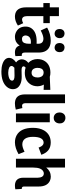

<svg xmlns="http://www.w3.org/2000/svg" viewBox="883 -1637 964 2770"><g transform="rotate(90 1365.0 -252.0)"><path d="M348.6 -28.3 314.5 -104.5Q283.2 -87.9 262.7 -87.9Q213.9 -89.8 212.9 -158.2V-395.5H313.5V-488.3H212.9V-620.1H85.9V-488.3H24.4V-395.5H85.9V-147.5Q85.9 2 202.1 13.7Q211.9 14.6 221.7 14.6Q285.2 13.7 348.6 -28.3Z M735.4 14.6Q763.7 14.6 790 7.8L786.1 -85Q780.3 -84 772.5 -84Q743.2 -84 739.3 -115.2Q738.3 -122.1 738.3 -129.9V-328.1Q738.3 -455.1 640.6 -490.2Q608.4 -502 569.3 -502Q470.7 -502 383.8 -453.1Q380.9 -451.2 377.9 -449.2L419.9 -357.4Q493.2 -396.5 539.1 -396.5Q610.4 -394.5 611.3 -323.2V-297.9Q596.7 -298.8 575.2 -298.8Q437.5 -298.8 385.7 -219.7Q363.3 -184.6 363.3 -138.7Q363.3 -47.9 433.6 -6.8Q469.7 14.6 512.7 14.6Q585 14.6 626 -39.1Q632.8 -46.9 636.7 -54.7Q656.2 13.7 735.4 14.6ZM542 -86.9Q504.9 -86.9 494.1 -121.1Q491.2 -129.9 491.2 -138.7Q497.1 -213.9 583 -215.8Q602.5 -215.8 611.3 -214.8V-191.4Q611.3 -104.5 568.4 -90.8Q556.6 -86.9 542 -86.9ZM530.3 -630.9Q530.3 -682.6 487.3 -697.3Q475.6 -701.2 464.8 -701.2Q420.9 -701.2 404.3 -663.1Q398.4 -648.4 398.4 -630.9Q398.4 -576.2 441.4 -561.5Q453.1 -557.6 463.9 -557.6Q504.9 -557.6 522.5 -593.8Q530.3 -610.4 530.3 -630.9ZM732.4 -630.9Q732.4 -682.6 689.5 -697.3Q677.7 -701.2 666 -701.2Q624 -701.2 607.4 -665Q600.6 -649.4 600.6 -630.9Q600.6 -576.2 643.6 -561.5Q654.3 -557.6 665 -557.6Q708 -557.6 725.6 -594.7Q732.4 -611.3 732.4 -630.9Z M1029.3 -225.6Q979.5 -225.6 963.9 -275.4Q959 -292 959 -311.5Q959 -384.8 1009.8 -397.5Q1018.6 -399.4 1027.3 -399.4Q1078.1 -399.4 1092.8 -348.6Q1097.7 -332 1097.7 -312.5Q1097.7 -241.2 1047.9 -227.5Q1039.1 -225.6 1029.3 -225.6ZM1029.3 -497.1Q916 -497.1 863.3 -418.9Q832 -372.1 832 -309.6Q833 -230.5 886.7 -178.7Q836.9 -140.6 835.9 -85Q836.9 -34.2 879.9 -2Q815.4 43.9 814.5 96.7Q814.5 164.1 903.3 194.3Q951.2 210 1010.7 210Q1167 210 1234.4 129.9Q1266.6 90.8 1266.6 44.9Q1266.6 -28.3 1195.3 -62.5Q1150.4 -84 1086.9 -83L992.2 -81.1Q937.5 -81.1 936.5 -110.4Q937.5 -126 955.1 -139.6Q989.3 -127.9 1029.3 -127.9Q1137.7 -127.9 1191.4 -202.1Q1224.6 -249 1224.6 -311.5Q1223.6 -361.3 1200.2 -402.3L1276.4 -399.4V-496.1L1088.9 -488.3Q1060.5 -497.1 1029.3 -497.1ZM1028.3 111.3Q934.6 108.4 931.6 63.5Q932.6 43 957 22.5H971.7L1069.3 20.5Q1142.6 19.5 1143.6 55.7Q1143.6 89.8 1086.9 104.5Q1060.5 111.3 1028.3 111.3Z M1475.6 14.6Q1514.6 14.6 1561.5 2L1539.1 -92.8Q1519.5 -87.9 1507.8 -87.9Q1471.7 -87.9 1468.8 -131.8Q1468.8 -136.7 1468.8 -141.6V-708H1341.8V-129.9Q1341.8 6.8 1461.9 14.6Q1468.8 14.6 1475.6 14.6Z M1744.1 0V-488.3H1617.2V0ZM1760.7 -630.9Q1760.7 -689.5 1711.9 -708Q1697.3 -713.9 1681.6 -713.9Q1630.9 -713.9 1611.3 -670.9Q1602.5 -653.3 1602.5 -630.9Q1602.5 -569.3 1651.4 -549.8Q1666 -544.9 1680.7 -544.9Q1729.5 -544.9 1751 -586.9Q1760.7 -606.4 1760.7 -630.9Z M2204.1 -38.1 2168.9 -124Q2104.5 -91.8 2062.5 -91.8Q1955.1 -93.8 1954.1 -245.1Q1955.1 -398.4 2038.1 -399.4Q2078.1 -399.4 2101.6 -345.7Q2104.5 -336.9 2108.4 -327.1L2212.9 -366.2Q2170.9 -488.3 2064.5 -500Q2050.8 -502 2037.1 -502Q1919.9 -502 1862.3 -406.2Q1824.2 -340.8 1824.2 -247.1Q1824.2 -70.3 1930.7 -10.7Q1976.6 14.6 2035.2 14.6Q2115.2 13.7 2204.1 -38.1Z M2706.1 -84Q2671.9 -82 2670.9 -114.3V-328.1Q2670.9 -448.2 2591.8 -488.3Q2562.5 -502.9 2528.3 -502.9Q2449.2 -502 2397.5 -437.5V-708H2270.5V0H2397.5V-251Q2397.5 -367.2 2455.1 -395.5Q2468.8 -402.3 2483.4 -402.3Q2528.3 -402.3 2540 -349.6Q2543.9 -333 2543.9 -315.4V-107.4Q2543.9 8.8 2649.4 14.6Q2677.7 15.6 2710.9 8.8Z"/></g></svg>

Font: Yaldevi Colombo
Style: Bold
Weight: 700
Designer: Sol Matas, Denzil Rajitha, Kosala Senevirathne and Pathum Egodawatta
Foundry: Mooniak
Version: Version 1.020 ; ttfautohint (v1.6)